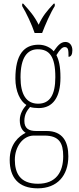

<svg xmlns="http://www.w3.org/2000/svg" viewBox="-20 -786 431 1048"><path d="M169 -606H210C227 -651 255 -715 279 -753V-766H273C236 -726 213 -699 191 -651C167 -699 143 -726 107 -766H101V-753C124 -715 154 -651 169 -606ZM186 242C292 242 353 173 353 67C353 -13 322 -71 234 -71H177C136 -71 113 -86 113 -126C113 -162 128 -183 144 -202C155 -198 177 -196 191 -196C270 -196 310 -257 310 -362C310 -426 301 -459 288 -485C308 -518 321 -529 333 -529C353 -529 354 -513 354 -476C368 -476 375 -489 375 -512C375 -536 362 -557 337 -557C308 -557 291 -531 273 -506C258 -525 227 -542 191 -542C111 -542 64 -489 64 -357C64 -288 90 -234 124 -213C106 -193 88 -165 88 -130C88 -91 104 -71 120 -61C84 -43 33 -1 33 87C33 180 78 242 186 242ZM188 -220C123 -220 92 -271 92 -364C92 -472 129 -517 186 -517C249 -517 282 -479 282 -365C282 -268 252 -220 188 -220ZM187 217C89 217 61 158 61 86C61 15 105 -46 165 -46H222C304 -46 325 -4 325 67C325 153 286 217 187 217Z"/></svg>

Font: Noto Serif ExtraCondensed Thin
Style: Regular
Weight: 100
Width: 2
Designer: Monotype Design Team
Foundry: Monotype Imaging Inc.
Version: Version 2.013